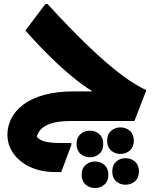

<svg xmlns="http://www.w3.org/2000/svg" viewBox="-20 -607 781 963"><path d="M334.4 0Q268.8 0 231.4 13.7Q193.9 27.5 178.5 49.3Q163.1 71.2 161.3 95.9L157.7 65.8Q167.5 90.8 197 100.4Q226.4 110.1 276.8 110.1H337.6V120.9L287.2 256H257Q186.8 256 132.6 231.1Q78.4 206.3 47.8 163.5Q17.2 120.8 17.2 68.3Q17.2 26.3 36.7 -12.5Q56.1 -51.3 96.7 -82.2Q137.3 -113.1 201.1 -130.9Q264.8 -148.7 353.7 -148.7H517.2L479.3 -128.3Q424.9 -157.1 363.3 -205.5Q301.7 -253.9 236.8 -317.4Q171.9 -380.8 107.3 -454L207.7 -586.8H218.5Q323.2 -472.7 403.9 -394.3Q484.6 -315.8 544.8 -266.9Q605 -218 646.8 -191.9Q688.6 -165.7 714.1 -154.9L654.1 0ZM517.3 98.5Q517.3 66.8 537 49.3Q556.7 31.9 584.3 31.9Q611.8 31.9 631.5 49.3Q651.2 66.8 651.2 98.5Q651.2 130.2 631.5 147.7Q611.8 165.1 584.3 165.1Q556.7 165.1 537 147.7Q517.3 130.2 517.3 98.5ZM363.9 115.1Q363.9 83.4 383.6 65.9Q403.3 48.5 431.2 48.5Q459.1 48.5 478.5 65.9Q497.8 83.4 497.8 115.1Q497.8 146.8 478.5 164.3Q459.1 181.7 431.2 181.7Q403.3 181.7 383.6 164.3Q363.9 146.8 363.9 115.1ZM543 252.9Q543 221.2 562.4 203.8Q581.7 186.3 609.6 186.3Q637.5 186.3 657.2 203.8Q676.9 221.2 676.9 252.9Q676.9 284.6 657.2 302.1Q637.5 319.5 609.6 319.5Q581.7 319.5 562.4 302.1Q543 284.6 543 252.9ZM389.6 269.5Q389.6 237.8 409.3 220.4Q429 202.9 456.6 202.9Q484.1 202.9 503.8 220.4Q523.5 237.8 523.5 269.5Q523.5 301.2 503.8 318.7Q484.1 336.1 456.6 336.1Q429 336.1 409.3 318.7Q389.6 301.2 389.6 269.5Z"/></svg>

Font: Kufam
Style: Italic
Weight: 400
Italic angle: -11°
Designer: Artur Schmal
Foundry: Original Type
Version: Version 1.301; ttfautohint (v1.8.3)